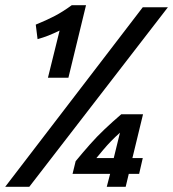

<svg xmlns="http://www.w3.org/2000/svg" viewBox="-37 -721 668 741"><path d="M-17 0 514 -693H611L76 0ZM375 0 388 -50H243L255 -99Q283 -133 310 -163.5Q337 -194 366.5 -222Q396 -250 431 -280H515L474 -111H514L500 -50H460L448 0ZM335 -111H402L426 -209Q407 -192 391.5 -176Q376 -160 362.5 -144Q349 -128 335 -111ZM148 -421 193 -603Q168 -591 149 -583.5Q130 -576 108 -570L101 -626Q143 -643 174.5 -659.5Q206 -676 240 -701H295L227 -421Z"/></svg>

Font: Ubuntu Sans Mono Medium
Style: Italic
Weight: 500
Italic angle: -13.5°
Monospace: yes
Designer: Dalton Maag Ltd
Foundry: Dalton Maag Ltd
Version: Version 1.006